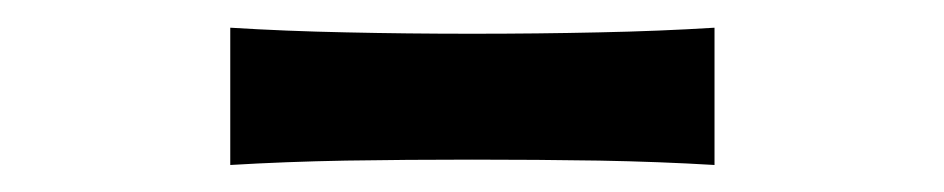

<svg xmlns="http://www.w3.org/2000/svg" viewBox="-20 -779 688 140"><path d="M147.9 -658.7V-758.8Q188 -756.3 232.2 -755.4Q276.4 -754.4 324.2 -754.4Q372.6 -754.4 416.7 -755.4Q460.9 -756.3 501 -758.8V-658.7Q460.9 -661.1 416.7 -661.9Q372.6 -662.6 324.2 -662.6Q276.4 -662.6 232.2 -661.9Q188 -661.1 147.9 -658.7Z"/></svg>

Font: Pinar DS1 SemiBold
Style: Regular
Weight: 600
Designer: Amin Abedi
Version: Version 3.000